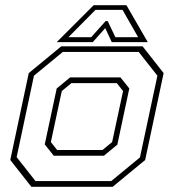

<svg xmlns="http://www.w3.org/2000/svg" viewBox="-20 -718 668 738"><path d="M100.5 0 19.5 -103 90.5 -437 215.5 -540H528L609 -437L538 -103L413 0ZM116.5 -22H407.5L518 -113L585 -427L513 -518.5H221.5L110.5 -427L44 -114ZM186.5 -119.5 152 -163 198 -378 249.5 -420.5H443L477 -378L431 -162L379.5 -119.5ZM199.5 -141.5H374L411 -172L453 -368L429 -398.5H254.5L217.5 -368L175.5 -172ZM340 -698H466L548 -556H409.5L384.5 -610L336.5 -556H198ZM347 -680 243 -575H330.5L386 -637H394L423.5 -575H511L451 -680Z"/></svg>

Font: Tourney Thin ExtraLight
Style: Italic
Weight: 250
Italic angle: -12°
Version: Version 1.015